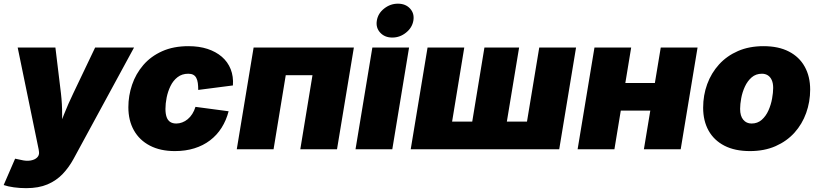

<svg xmlns="http://www.w3.org/2000/svg" viewBox="-44 -796 4368 1024"><path d="M-24.4 190.9 36.6 50.3 66.9 56.6Q96.2 64 118.9 60.1Q141.6 56.2 153.8 44.2Q166 32.2 164.1 15.1L162.1 0.5L50.3 -542.5H251.5L281.2 -296.9Q287.6 -241.2 287.4 -184.8Q287.1 -128.4 288.6 -61.5H251Q274.4 -128.4 297.1 -185.3Q319.8 -242.2 346.2 -296.9L463.4 -542.5H670.9L348.1 51.8Q323.7 96.7 290.3 131.8Q256.8 167 209.5 187.3Q162.1 207.5 95.7 207.5Q62 207.5 30 203.1Q-2 198.7 -24.4 190.9Z M888.7 9.8Q811 9.8 755.4 -19.3Q699.7 -48.3 670.2 -100.8Q640.6 -153.3 640.6 -224.1Q640.6 -285.6 660.4 -344Q680.2 -402.3 720.2 -449Q760.3 -495.6 820.6 -522.7Q880.9 -549.8 960.9 -549.8Q1017.6 -549.8 1062.5 -535.2Q1107.4 -520.5 1139.2 -493.2Q1170.9 -465.8 1186.3 -427Q1201.7 -388.2 1198.2 -340.3L1013.2 -316.4Q1013.2 -337.4 1011 -353.3Q1008.8 -369.1 1002.9 -380.4Q997.1 -391.6 986.6 -397.2Q976.1 -402.8 960 -402.8Q926.8 -402.8 903.1 -384.5Q879.4 -366.2 865.2 -336.9Q851.1 -307.6 844.7 -275.4Q838.4 -243.2 838.4 -215.3Q838.4 -189.5 844.5 -171.9Q850.6 -154.3 863.5 -145.8Q876.5 -137.2 896 -137.2Q912.1 -137.2 927.7 -143.1Q943.4 -148.9 957 -160.2Q970.7 -171.4 981.4 -188.2Q992.2 -205.1 998.5 -226.1L1175.3 -202.6Q1162.6 -153.8 1137.7 -114.5Q1112.8 -75.2 1076.2 -47.4Q1039.6 -19.5 992.4 -4.9Q945.3 9.8 888.7 9.8Z M1843.3 -542.5 1753.4 0H1557.6L1622.6 -395H1480L1415 0H1218.8L1308.6 -542.5Z M1852.1 0 1941.9 -542.5H2137.7L2048.3 0ZM2048.3 -595.7Q2007.8 -595.7 1983.6 -622.1Q1959.5 -648.4 1965.8 -686Q1971.7 -724.1 2004.6 -750.2Q2037.6 -776.4 2078.1 -776.4Q2119.1 -776.4 2143.1 -750.2Q2167 -724.1 2160.6 -686Q2154.3 -648.4 2121.6 -622.1Q2088.9 -595.7 2048.3 -595.7Z M2236.3 -542.5H2432.1L2367.2 -147.5H2474.6L2539.6 -542.5H2724.6L2659.2 -147.5H2766.6L2832 -542.5H3028.3L2938.5 0H2146.5Z M3506.3 -353.5 3482.4 -206.1H3209L3232.9 -353.5ZM3322.3 -542.5 3232.9 0H3036.6L3126.5 -542.5ZM3676.3 -542.5 3586.4 0H3390.1L3480 -542.5Z M3955.6 9.8Q3875.5 9.8 3819.8 -18.8Q3764.2 -47.4 3735.1 -99.4Q3706.1 -151.4 3706.1 -221.2Q3706.1 -288.1 3727.8 -347.4Q3749.5 -406.7 3791 -452.4Q3832.5 -498 3892.1 -523.9Q3951.7 -549.8 4028.3 -549.8Q4107.9 -549.8 4163.3 -521.2Q4218.8 -492.7 4247.8 -440.4Q4276.9 -388.2 4276.9 -318.4Q4276.9 -252.9 4255.6 -193.6Q4234.4 -134.3 4193.4 -88.6Q4152.3 -43 4092.5 -16.6Q4032.7 9.8 3955.6 9.8ZM3964.4 -137.2Q3996.1 -137.2 4018.6 -157Q4041 -176.8 4054.4 -207Q4067.9 -237.3 4073.7 -269.8Q4079.6 -302.2 4079.6 -327.1Q4079.6 -352.1 4072 -368.9Q4064.5 -385.7 4051 -394.3Q4037.6 -402.8 4019.5 -402.8Q3987.3 -402.8 3964.8 -383.3Q3942.4 -363.8 3928.7 -334Q3915 -304.2 3909.2 -272.2Q3903.3 -240.2 3903.3 -215.3Q3903.3 -177.2 3920.2 -157.2Q3937 -137.2 3964.4 -137.2Z"/></svg>

Font: Inter 16pt Black
Style: Italic
Weight: 900
Italic angle: -9.3988°
Version: Version 4.001;git-66647c0bb